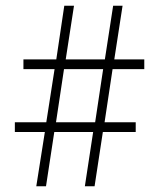

<svg xmlns="http://www.w3.org/2000/svg" viewBox="-20 -652 557 672"><path d="M137 -190 107 0H141L170 -190H306L277 0H311L340 -190H455V-224H346L374 -410H485V-444H380L409 -632H376L347 -444H210L239 -632H205L177 -444H62V-410H171L142 -224H32V-190ZM313 -224H176L204 -410H341Z"/></svg>

Font: Noto Sans Devanagari UI Condensed ExtraLight
Style: Regular
Weight: 200
Width: 3
Designer: Jelle Bosma - Monotype Design Team
Foundry: Monotype Imaging Inc.
Version: Version 2.004